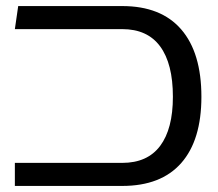

<svg xmlns="http://www.w3.org/2000/svg" viewBox="-20 -613 719 633"><path d="M29 0V-76H383Q466 -76 508 -132Q550 -188 550 -294Q550 -403 508 -460Q466 -517 383 -517H29L40 -593H383Q511 -593 577.5 -516Q644 -439 644 -294Q644 -151 577.5 -75.5Q511 0 383 0Z"/></svg>

Font: Go Noto Current
Style: Regular
Weight: 400
Designer: Monotype Design Team
Foundry: Monotype Imaging Inc.
Version: Version 2.007; ttfautohint (v1.8) -l 8 -r 50 -G 200 -x 14 -D